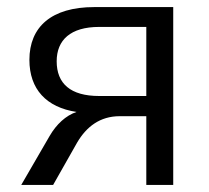

<svg xmlns="http://www.w3.org/2000/svg" viewBox="-20 -522 589 542"><path d="M120 -138 40 0H130L198 -120C224 -164 262 -194 318 -194H393V0H469V-502H246C125 -502 63 -446 63 -353C63 -270 111 -219 196 -206C166 -196 139 -171 120 -138ZM260 -251C179 -251 140 -286 140 -349C140 -409 179 -446 260 -446H393V-251Z"/></svg>

Font: Poppy and Pepper
Style: Regular
Weight: 400
Designer: Thy Ha
Foundry: Thy Ha
Version: Version 0.001;Glyphs 3.2 (3227)